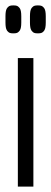

<svg xmlns="http://www.w3.org/2000/svg" viewBox="-32 -692 189 712"><path d="M91.8 -476.6V0H34.2V-476.6ZM137.7 -631.8Q137.7 -631.8 137.7 -608.4Q137.7 -587.9 132.8 -580.1L130.9 -577.1L127 -573.2Q122.1 -568.4 110.4 -568.4H106.4Q94.7 -568.4 89.8 -573.2L85.9 -577.1L84 -580.1Q79.1 -587.9 79.1 -608.4Q79.1 -608.4 79.1 -631.8Q79.1 -652.3 84 -660.2L85.9 -663.1L89.8 -667Q94.7 -671.9 106.4 -671.9H110.4Q122.1 -671.9 127 -667L130.9 -663.1L132.8 -660.2Q137.7 -652.3 137.7 -631.8ZM46.9 -631.8V-608.4Q46.9 -587.9 42 -580.1L40 -577.1L36.1 -573.2Q31.2 -568.4 19.5 -568.4H15.6Q3.9 -568.4 -1 -573.2L-4.9 -577.1L-6.8 -580.1Q-11.7 -587.9 -11.7 -608.4V-631.8Q-11.7 -652.3 -6.8 -660.2L-4.9 -663.1L-1 -667Q3.9 -671.9 15.6 -671.9H19.5Q31.2 -671.9 36.1 -667L40 -663.1L42 -660.2Q46.9 -652.3 46.9 -631.8Z"/></svg>

Font: Vancouver Drive
Style: Regular
Weight: 400
Designer: Valery Zaveryaev
Foundry: Cyreal (www.cyreal.org)
Version: Version 1.06